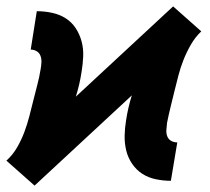

<svg xmlns="http://www.w3.org/2000/svg" viewBox="-37 -565 657 600"><path d="M71 15 27 -24 -17 -63Q3 -81 16.5 -104.5Q30 -128 39 -152Q48 -176 54.5 -201Q61 -226 67 -250.5Q73 -275 79.5 -299.5Q86 -324 90 -349Q92 -360 92.5 -370.5Q93 -381 89.5 -390.5Q86 -400 77.5 -405Q69 -410 59 -410L78 -530Q102 -530 125.5 -525Q149 -520 168 -508Q187 -496 199.5 -477Q212 -458 218 -435.5Q224 -413 223 -389Q222 -365 218 -341Q215 -321 210.5 -301.5Q206 -282 200 -263L504 -545L548 -506L592 -467Q573 -449 559.5 -425.5Q546 -402 536.5 -378Q527 -354 520.5 -329Q514 -304 508 -279.5Q502 -255 496 -230.5Q490 -206 485 -181Q484 -170 483 -159.5Q482 -149 485.5 -139.5Q489 -130 497.5 -125Q506 -120 517 -120L497 0Q473 0 449.5 -5Q426 -10 407.5 -22Q389 -34 376 -53Q363 -72 357.5 -94.5Q352 -117 352.5 -141Q353 -165 357 -189Q360 -209 364.5 -228.5Q369 -248 375 -267Z"/></svg>

Font: Iosevka Slab Heavy Extended
Style: Italic
Weight: 900
Width: 7
Italic angle: -9°
Monospace: yes
Designer: Belleve Invis
Foundry: Belleve Invis
Version: Version 11.1.0; ttfautohint (v1.8.3)